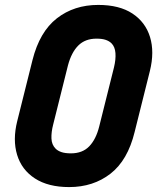

<svg xmlns="http://www.w3.org/2000/svg" viewBox="-20 -740 640 780"><path d="M379 -720Q465 -720 518 -685Q571 -650 589.5 -589.5Q608 -529 589 -452L527 -204Q499 -89 429 -34.5Q359 20 261 20Q176 20 122 -15Q68 -50 49.5 -111Q31 -172 50 -248L112 -496Q141 -611 211 -665.5Q281 -720 379 -720ZM196 -234Q188 -203 189 -177.5Q190 -152 206 -136Q215 -127 230 -122Q245 -117 268 -117Q315 -117 342.5 -145.5Q370 -174 383 -226L443 -466Q451 -499 449 -524.5Q447 -550 433 -564Q424 -573 409.5 -578Q395 -583 372 -583Q326 -583 298 -555Q270 -527 256 -474Z"/></svg>

Font: Recursive Mn Lnr St XBd
Style: Italic
Weight: 800
Italic angle: -15°
Monospace: yes
Version: Version 1.079;hotconv 1.0.112;makeotfexe 2.5.65598; ttfautoh